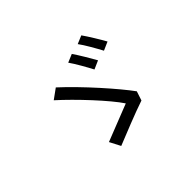

<svg xmlns="http://www.w3.org/2000/svg" viewBox="-128 -1023 1257 1257"><g transform="rotate(-45 500.0 -394.5)"><path d="M583 -701 526 -677C552 -641 594 -566 616 -524L675 -550C653 -589 608 -666 583 -701ZM713 -743 656 -719C683 -683 724 -610 747 -567L806 -593C784 -633 738 -708 713 -743ZM690 -163 711 -227C645 -318 482 -503 354 -620L285 -570C391 -475 548 -307 604 -222C549 -200 409 -145 347 -121L386 -46C453 -73 608 -136 690 -163Z"/></g></svg>

Font: ChiuKong Gothic CL
Style: Regular
Weight: 400
Designer: Ryoko NISHIZUKA 西塚涼子 (kana, bopomofo & ideographs); Paul D. Hunt (Latin, Greek & Cyrillic); Sandoll Communications 산돌커뮤니
Foundry: Adobe
Version: Version 1.300